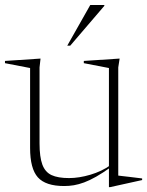

<svg xmlns="http://www.w3.org/2000/svg" viewBox="-28 -738 592 772"><path d="M131 -161.5Q131 -107 142.2 -76.5Q153.5 -46 179.2 -34Q205 -22 249.5 -22Q290 -22 335.5 -35.5Q381 -49 416.5 -74L418.5 -66.5Q385 -42.5 358.5 -27.5Q332 -12.5 310.2 -4.5Q288.5 3.5 269.2 6.8Q250 10 230 10Q155.5 10 124.2 -25Q93 -60 93 -143V-464.5L-8 -484V-493L135 -502.5L131 -467ZM410 14.5V-65V-464.5L309 -484V-493L453 -502.5L447.5 -467V-32Q452 -31.5 464.2 -30Q476.5 -28.5 492 -26.8Q507.5 -25 521.5 -23.2Q535.5 -21.5 543.5 -20.5V-14L414.5 14.5ZM242.5 -554.5 335 -718H391.5V-714.5L254.5 -554.5Z"/></svg>

Font: Newsreader 60pt ExtraLight
Style: Regular
Weight: 250
Designer: Hugues Gentile
Foundry: Production Type
Version: Version 1.003